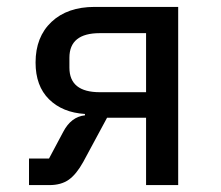

<svg xmlns="http://www.w3.org/2000/svg" viewBox="-20 -536 640 556"><path d="M64 0V-77H122L163 -154Q186 -198 226 -202V-206Q161 -210 122 -248.5Q83 -287 83 -355Q83 -429 129 -472.5Q175 -516 254 -516H496V0H403V-195H290L221 -67Q201 -31 179 -15.5Q157 0 123 0ZM403 -269V-440H269Q181 -440 181 -369V-340Q181 -269 269 -269Z"/></svg>

Font: IBM Plex Mono Text
Style: Regular
Weight: 450
Designer: Mike Abbink, Paul van der Laan, Pieter van Rosmalen
Foundry: Bold Monday
Version: Version 2.000